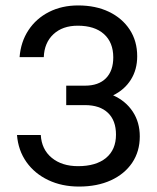

<svg xmlns="http://www.w3.org/2000/svg" viewBox="-20 -678 576 706"><path d="M223.5 -291.5V-363H292.5Q342.5 -363 369.5 -390.2Q396.5 -417.5 396.5 -467Q396.5 -522 362.2 -552.8Q328 -583.5 266 -583.5Q210 -583.5 176.5 -552.2Q143 -521 141 -468H52Q56.5 -524.5 84.8 -567.2Q113 -610 160.2 -634Q207.5 -658 267.5 -658Q332 -658 380.8 -634.5Q429.5 -611 457 -569Q484.5 -527 484.5 -471Q484.5 -422 461.2 -385Q438 -348 396 -327.5Q442 -307 468 -267.8Q494 -228.5 494 -176.5Q494 -121 466 -79.5Q438 -38 387.8 -15Q337.5 8 270.5 8Q207.5 8 157.5 -15.8Q107.5 -39.5 77.2 -82.2Q47 -125 42.5 -181.5H130Q133 -128.5 170.2 -97.8Q207.5 -67 267 -67Q333 -67 369.8 -97.2Q406.5 -127.5 406.5 -183Q406.5 -235 376.8 -263.2Q347 -291.5 292.5 -291.5Z"/></svg>

Font: Overused Grotesk
Style: Regular
Weight: 450
Version: Version 0.004